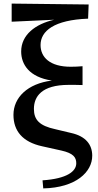

<svg xmlns="http://www.w3.org/2000/svg" viewBox="-20 -833 547 1070"><path d="M288 -113C200 -132 169 -165 169 -226C169 -295 212 -360 363 -360C388 -360 417 -360 440 -359V-464C427 -462 388 -461 374 -461C258 -461 206 -514 206 -582C206 -660 281 -722 471 -729L474 -808L45 -813V-712L282 -723C177 -699 98 -639 98 -546C98 -474 143 -403 269 -384C133 -367 55 -289 55 -193C55 -104 105 -42 214 -18L322 6C389 21 405 44 405 77C405 122 353 163 217 172L221 217C404 213 494 125 494 35C494 -27 458 -74 376 -92Z"/></svg>

Font: Noto Serif CJK JP
Style: Bold
Weight: 700
Designer: Ryoko NISHIZUKA 西塚涼子 (kana & ideographs); Frank Grießhammer (Latin, Greek & Cyrillic); Wenlong ZHANG 张文龙 (bopomofo); San
Foundry: Adobe Systems Incorporated
Version: Version 1.000;PS 1;hotconv 16.6.53;makeotf.lib2.5.65590